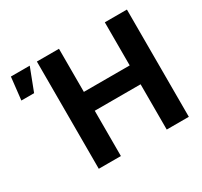

<svg xmlns="http://www.w3.org/2000/svg" viewBox="-150 -928 1186 1128"><g transform="rotate(-30 443.0 -364.0)"><path d="M218.3 0V-727.5H368.2V-435.1H679.2V-727.5H829.1V0H679.2V-307.1H368.2V0ZM24.9 -574.7 42 -727.5H169.9L111.3 -574.7Z"/></g></svg>

Font: Inter 28pt
Style: Bold
Weight: 700
Designer: Rasmus Andersson
Foundry: rsms
Version: Version 4.001;git-66647c0bb